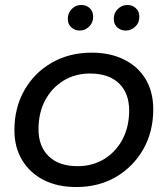

<svg xmlns="http://www.w3.org/2000/svg" viewBox="-20 -747 675 773"><path d="M287 6Q211 6 155.5 -22.5Q100 -51 69 -102.5Q38 -154 38 -223Q38 -313 78 -383.5Q118 -454 188.5 -494.5Q259 -535 349 -535Q424 -535 480 -507Q536 -479 566.5 -428Q597 -377 597 -307Q597 -217 557 -146.5Q517 -76 447.5 -35Q378 6 287 6ZM293 -78Q353 -78 400 -107Q447 -136 473.5 -186.5Q500 -237 500 -302Q500 -372 459 -411.5Q418 -451 342 -451Q283 -451 236 -422.5Q189 -394 162 -343.5Q135 -293 135 -227Q135 -158 176 -118Q217 -78 293 -78ZM486 -624Q466 -624 452 -637Q438 -650 438 -670Q438 -695 454.5 -711Q471 -727 493 -727Q513 -727 527 -714Q541 -701 541 -680Q541 -655 524.5 -639.5Q508 -624 486 -624ZM301 -624Q281 -624 267 -637Q253 -650 253 -670Q253 -695 269 -711Q285 -727 307 -727Q328 -727 341.5 -714Q355 -701 355 -680Q355 -655 338.5 -639.5Q322 -624 301 -624Z"/></svg>

Font: Montserrat Thin Medium
Style: Italic
Weight: 500
Italic angle: -11.3°
Version: Version 9.000